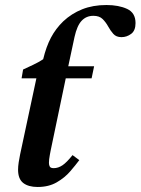

<svg xmlns="http://www.w3.org/2000/svg" viewBox="-20 -732 560 765"><path d="M130 13Q93 13 72.5 -3Q52 -19 52 -56Q52 -69 54.5 -85.5Q57 -102 60 -116L125 -420H66L72 -455Q93 -465 112.5 -474Q132 -483 152 -496Q164 -546 183 -582Q202 -618 232 -647Q265 -678 307.5 -695Q350 -712 404 -712Q453 -712 486.5 -696.5Q520 -681 520 -640Q520 -610 502.5 -597Q485 -584 464 -584Q443 -584 431.5 -597Q420 -610 411 -626.5Q402 -643 389 -656Q376 -669 352 -669Q324 -669 305.5 -649.5Q287 -630 277 -585L252 -468H355L345 -420H242L182 -133Q182 -133 178.5 -114.5Q175 -96 175 -83Q175 -74 178.5 -68Q182 -62 194 -62Q212 -62 229 -73.5Q246 -85 269 -114L296 -94Q281 -74 259.5 -49Q238 -24 206 -5.5Q174 13 130 13Z"/></svg>

Font: STIX Two Text SemiBold
Style: Italic
Weight: 600
Italic angle: -12°
Designer: Ross Mills, John Hudson & Paul Hanslow, Tiro Typeworks Ltd; with prior portions MicroPress Inc. and Coen Hoffman, Elsevi
Foundry: Tiro Typeworks Ltd
Version: Version 2.13 b171